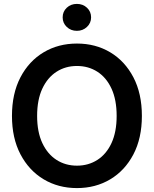

<svg xmlns="http://www.w3.org/2000/svg" viewBox="-20 -964 797 995"><path d="M378.9 10.7Q282.2 10.7 206.1 -34.9Q129.9 -80.6 85.9 -164.6Q42 -248.5 42 -363.3Q42 -479 85.9 -563.2Q129.9 -647.5 206.1 -692.9Q282.2 -738.3 378.9 -738.3Q475.1 -738.3 551.3 -692.9Q627.4 -647.5 671.4 -563.2Q715.3 -479 715.3 -363.3Q715.3 -248 671.4 -164.1Q627.4 -80.1 551.3 -34.7Q475.1 10.7 378.9 10.7ZM378.9 -105.5Q438 -105.5 484.6 -135.3Q531.2 -165 557.9 -222.7Q584.5 -280.3 584.5 -363.3Q584.5 -446.8 557.9 -504.6Q531.2 -562.5 484.6 -592.3Q438 -622.1 378.9 -622.1Q319.3 -622.1 272.7 -592Q226.1 -562 199.2 -504.4Q172.4 -446.8 172.4 -363.3Q172.4 -280.3 199.2 -222.9Q226.1 -165.5 272.7 -135.5Q319.3 -105.5 378.9 -105.5ZM378.4 -804.2Q347.2 -804.2 325.9 -824.5Q304.7 -844.7 304.7 -874Q304.7 -903.8 325.9 -923.8Q347.2 -943.8 378.4 -943.8Q409.7 -943.8 430.9 -923.8Q452.1 -903.8 452.1 -874Q452.1 -844.7 430.7 -824.5Q409.2 -804.2 378.4 -804.2Z"/></svg>

Font: Inter 24pt SemiBold
Style: Regular
Weight: 600
Designer: Rasmus Andersson
Foundry: rsms
Version: Version 4.001;git-66647c0bb